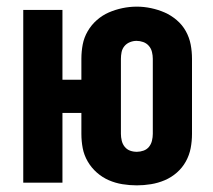

<svg xmlns="http://www.w3.org/2000/svg" viewBox="-20 -550 640 578"><path d="M392 8Q370 8 348.5 4.5Q327 1 307.5 -7.5Q288 -16 271.5 -30.5Q255 -45 244 -64Q233 -83 229 -104Q225 -125 225 -147V-210H168V0H50V-520H168V-310H225V-373Q225 -395 229 -416Q233 -437 244 -456Q255 -475 271.5 -489.5Q288 -504 307.5 -512.5Q327 -521 348.5 -525.5Q370 -530 392 -530Q413 -530 434.5 -525.5Q456 -521 475.5 -512.5Q495 -504 512 -489.5Q529 -475 539.5 -456Q550 -437 554 -416Q558 -395 558 -373V-147Q558 -125 554 -104Q550 -83 539.5 -64Q529 -45 512.5 -30.5Q496 -16 476 -7.5Q456 1 434.5 4.5Q413 8 392 8ZM392 -93Q402 -93 412 -96.5Q422 -100 428.5 -108Q435 -116 437.5 -126.5Q440 -137 440 -147V-373Q440 -383 437.5 -393.5Q435 -404 428 -412Q421 -420 411 -423.5Q401 -427 391 -427Q381 -427 371 -423Q361 -419 354.5 -411Q348 -403 346 -393Q344 -383 344 -373V-147Q344 -137 346.5 -126.5Q349 -116 355.5 -108Q362 -100 371.5 -96.5Q381 -93 392 -93Z"/></svg>

Font: Iosevka Custom Extended
Style: Bold
Weight: 700
Width: 7
Monospace: yes
Designer: Belleve Invis
Foundry: Belleve Invis
Version: Version 11.2.4; ttfautohint (v1.8.4)